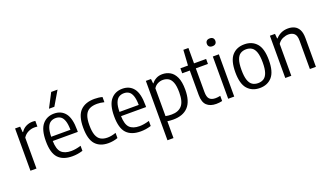

<svg xmlns="http://www.w3.org/2000/svg" viewBox="-87 -1452 3974 2317"><g transform="rotate(-20 1900.0 -294.0)"><path d="M69.5 0V-542.5H134.5L140.5 -469.5H146Q171.5 -509 211 -528.5Q250.5 -548 293.5 -548Q304.5 -548 313.5 -547Q322.5 -546 330.5 -545V-472Q320 -473.5 310.5 -474Q301 -474.5 289.5 -474.5Q250.5 -474.5 210.5 -454.8Q170.5 -435 147 -396V0Z M607 9.5Q487 9.5 426.5 -55Q366 -119.5 366 -271.5Q366 -418 422 -484.5Q478 -551 571.5 -551Q664 -551 715.5 -484.8Q767 -418.5 767 -270V-245H445Q447.5 -138.5 489.2 -96.8Q531 -55 616 -55Q670 -55 741 -76V-11Q704 0 671.8 4.8Q639.5 9.5 607 9.5ZM571.5 -493.5Q534.5 -493.5 506.5 -476Q478.5 -458.5 462.2 -416Q446 -373.5 445 -299.5H692Q691 -373.5 676 -416Q661 -458.5 634.5 -476Q608 -493.5 571.5 -493.5ZM535.5 -626.5 630 -808H711.5L604.5 -626.5Z M1069.5 9.5Q961.5 9.5 903.2 -55.8Q845 -121 845 -271Q845 -422 908.8 -486.5Q972.5 -551 1090.5 -551Q1115.5 -551 1141.2 -548Q1167 -545 1191 -538.5V-472Q1166.5 -478.5 1143.2 -481.2Q1120 -484 1100.5 -484Q1041 -484 1002.2 -464.2Q963.5 -444.5 944.5 -398.5Q925.5 -352.5 925.5 -273Q925.5 -192 943.2 -144.8Q961 -97.5 996 -77.5Q1031 -57.5 1082 -57.5Q1105.5 -57.5 1132 -62.2Q1158.5 -67 1191 -78V-11.5Q1131.5 9.5 1069.5 9.5Z M1484 9.5Q1364 9.5 1303.5 -55Q1243 -119.5 1243 -271.5Q1243 -418 1299 -484.5Q1355 -551 1448.5 -551Q1541 -551 1592.5 -484.8Q1644 -418.5 1644 -270V-245H1322Q1324.5 -138.5 1366.2 -96.8Q1408 -55 1493 -55Q1547 -55 1618 -76V-11Q1581 0 1548.8 4.8Q1516.5 9.5 1484 9.5ZM1448.5 -493.5Q1411.5 -493.5 1383.5 -476Q1355.5 -458.5 1339.2 -416Q1323 -373.5 1322 -299.5H1569Q1568 -373.5 1553 -416Q1538 -458.5 1511.5 -476Q1485 -493.5 1448.5 -493.5Z M1749 220V-542.5H1815L1821 -484.5H1826Q1846.5 -513 1881.2 -532Q1916 -551 1962 -551Q2015.5 -551 2060.5 -525.5Q2105.5 -500 2132.8 -441Q2160 -382 2160 -281Q2160 -133 2094 -61.8Q2028 9.5 1900.5 9.5Q1882 9.5 1862.5 7.8Q1843 6 1826.5 4V220ZM1903.5 -54.5Q1990 -54.5 2035.2 -104.8Q2080.5 -155 2080.5 -274Q2080.5 -357.5 2062.5 -403Q2044.5 -448.5 2013.5 -466Q1982.5 -483.5 1943.5 -483.5Q1910.5 -483.5 1878.5 -467.8Q1846.5 -452 1826.5 -419V-62Q1861.5 -54.5 1903.5 -54.5Z M2454 9.5Q2376.5 9.5 2333.2 -31.2Q2290 -72 2290 -164V-478.5H2192.5V-542.5H2290L2302.5 -740H2367.5V-542.5H2523V-478.5H2367.5V-175.5Q2367.5 -110 2392.8 -84.2Q2418 -58.5 2470 -58.5Q2496 -58.5 2531 -66V0.5Q2492.5 9.5 2454 9.5Z M2609 0V-542.5H2686.5V0ZM2648 -660.5Q2621.5 -660.5 2607.5 -673.8Q2593.5 -687 2593.5 -710.5Q2593.5 -734 2607.5 -747.5Q2621.5 -761 2648 -761Q2674.5 -761 2688.5 -747.5Q2702.5 -734 2702.5 -710.5Q2702.5 -687 2688.5 -673.8Q2674.5 -660.5 2648 -660.5Z M3014.5 9.5Q2916 9.5 2857.5 -56Q2799 -121.5 2799 -270.5Q2799 -419.5 2857 -485.2Q2915 -551 3014.5 -551Q3113.5 -551 3171.8 -485.2Q3230 -419.5 3230 -271Q3230 -122 3171.8 -56.2Q3113.5 9.5 3014.5 9.5ZM3014.5 -53.5Q3056.5 -53.5 3087 -73Q3117.5 -92.5 3134 -139.5Q3150.5 -186.5 3150.5 -269Q3150.5 -353.5 3133.8 -401.2Q3117 -449 3086.5 -468.2Q3056 -487.5 3014.5 -487.5Q2973 -487.5 2942.2 -468.2Q2911.5 -449 2895 -402Q2878.5 -355 2878.5 -272Q2878.5 -188 2895 -140.2Q2911.5 -92.5 2942 -73Q2972.5 -53.5 3014.5 -53.5Z M3342 0V-542.5H3407.5L3413 -481.5H3418.5Q3481 -551 3575.5 -551Q3621.5 -551 3657.8 -533.5Q3694 -516 3714.8 -476.2Q3735.5 -436.5 3735.5 -369V0H3658V-365Q3658 -430.5 3630 -455.8Q3602 -481 3556 -481Q3523 -481 3484.2 -464.8Q3445.5 -448.5 3419.5 -409V0Z"/></g></svg>

Font: Encode Sans SmCnd
Style: Regular
Weight: 400
Width: 4
Designer: Multiple Designers
Foundry: Impallari Type
Version: Version 3.002; ttfautohint (v1.8.3) -l 8 -r 50 -G 200 -x 14 